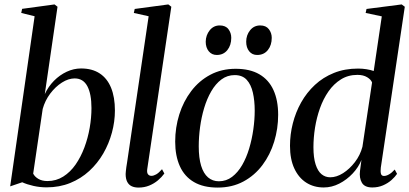

<svg xmlns="http://www.w3.org/2000/svg" viewBox="-20 -837 1850 868"><path d="M182.5 -411.5Q198.5 -446 224.2 -472Q250 -498 281.8 -512.8Q313.5 -527.5 346.5 -527.5Q396.5 -527.5 430.5 -505.2Q464.5 -483 482 -440.5Q499.5 -398 499.5 -337.5Q499.5 -287.5 486 -237.5Q472.5 -187.5 446.8 -143Q421 -98.5 383.5 -64Q346 -29.5 297.5 -9.8Q249 10 190.5 10Q160.5 10 131.5 3.5Q102.5 -3 80.5 -13L26 5.5L136.5 -763.5L76 -778.5L80 -797L226.5 -817L240 -806.5ZM130 -52Q137.5 -37.5 154 -28Q170.5 -18.5 194.5 -18.5Q234 -18.5 266 -38.8Q298 -59 321.8 -93.2Q345.5 -127.5 361.5 -170.2Q377.5 -213 385.5 -259Q393.5 -305 393.5 -348.5Q393.5 -412.5 374.8 -447.5Q356 -482.5 317.5 -482.5Q289.5 -482.5 260 -463.8Q230.5 -445 207 -413.8Q183.5 -382.5 173 -344.5Z M645.5 -71.5Q643.5 -56 649.2 -49Q655 -42 664.5 -42Q674 -42 685.8 -48.5Q697.5 -55 712.5 -72L723 -52.5Q711 -36 693.8 -21.5Q676.5 -7 654.5 2Q632.5 11 606 11Q588.5 11 575.5 5Q562.5 -1 555.2 -14.8Q548 -28.5 548 -50.5Q548 -55.5 549 -63.5Q550 -71.5 551.2 -81.8Q552.5 -92 554.5 -102.5L652 -763.5L585 -778.5L589 -796.5L741 -817L754.5 -806.5Z M1045.5 -526Q1110 -526 1152.5 -501.2Q1195 -476.5 1216.2 -430Q1237.5 -383.5 1237.5 -318Q1237.5 -255.5 1219.5 -196.5Q1201.5 -137.5 1166.5 -90.8Q1131.5 -44 1080.5 -16.5Q1029.5 11 964 11Q899.5 11 856.8 -14Q814 -39 793 -85.8Q772 -132.5 772 -196.5Q772 -260.5 790.5 -319.5Q809 -378.5 844.5 -425.2Q880 -472 930.8 -499Q981.5 -526 1045.5 -526ZM1041 -497.5Q1007.5 -497.5 981 -477.8Q954.5 -458 935 -424.2Q915.5 -390.5 903 -348.8Q890.5 -307 884.5 -262.2Q878.5 -217.5 878.5 -175.5Q878.5 -123 889.2 -87.8Q900 -52.5 920.5 -35Q941 -17.5 969.5 -17.5Q1003 -17.5 1029.2 -37.5Q1055.5 -57.5 1074.8 -90.8Q1094 -124 1106.5 -165.8Q1119 -207.5 1125.2 -251.8Q1131.5 -296 1131.5 -337Q1131.5 -382 1123.2 -418.2Q1115 -454.5 1095.5 -476Q1076 -497.5 1041 -497.5ZM960 -588.5Q937.5 -588.5 923.8 -605.2Q910 -622 910 -648.5Q910.5 -678 928 -700Q945.5 -722 973.5 -722Q1000 -722 1012.8 -705Q1025.5 -688 1025.5 -666Q1025.5 -632.5 1007.8 -610.5Q990 -588.5 960 -588.5ZM1142.5 -588.5Q1120 -588.5 1106.5 -605.2Q1093 -622 1093 -648.5Q1093 -678 1110.5 -700Q1128 -722 1156.5 -722Q1182.5 -722 1195.5 -705Q1208.5 -688 1208.5 -666Q1208.5 -632.5 1190.8 -610.5Q1173 -588.5 1142.5 -588.5Z M1701.5 -79Q1699.5 -61.5 1702.2 -51.5Q1705 -41.5 1716 -41.5Q1726 -41.5 1738.5 -48.5Q1751 -55.5 1764.5 -70.5L1775 -51Q1766 -37.5 1749.8 -23Q1733.5 -8.5 1711.5 1Q1689.5 10.5 1663 10.5Q1628.5 10.5 1616 -11Q1603.5 -32.5 1607.5 -64.5L1614 -114Q1601 -81 1574.5 -52.8Q1548 -24.5 1514 -7Q1480 10.5 1443.5 10.5Q1398.5 10.5 1364.2 -11.5Q1330 -33.5 1310.5 -75.5Q1291 -117.5 1291 -178Q1291 -229 1303.8 -279.2Q1316.5 -329.5 1341.5 -374Q1366.5 -418.5 1403.5 -453Q1440.5 -487.5 1489.5 -507.2Q1538.5 -527 1599 -527Q1618.5 -527 1637 -524Q1655.5 -521 1669.5 -516L1706 -763L1633 -778.5L1637 -796.5L1796 -817L1810 -806.5ZM1662 -464Q1657.5 -477 1640 -487.8Q1622.5 -498.5 1596 -498.5Q1554 -498.5 1521.5 -478.2Q1489 -458 1465.2 -424Q1441.5 -390 1426.5 -347.8Q1411.5 -305.5 1404.2 -260Q1397 -214.5 1397 -171.5Q1397 -124 1406.8 -93.8Q1416.5 -63.5 1433.5 -49.5Q1450.5 -35.5 1473 -35.5Q1501.5 -35.5 1531 -54.2Q1560.5 -73 1584.5 -104.2Q1608.5 -135.5 1618.5 -173.5Z"/></svg>

Font: Merriweather 120pt
Style: Italic
Weight: 400
Italic angle: -7.8°
Version: Version 2.101